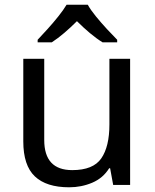

<svg xmlns="http://www.w3.org/2000/svg" viewBox="-20 -786 658 816"><path d="M533 -536V0H461L448 -71H444Q418 -29 372 -9.5Q326 10 274 10Q177 10 128 -36.5Q79 -83 79 -185V-536H168V-191Q168 -63 287 -63Q376 -63 410.5 -113Q445 -163 445 -257V-536ZM353 -766Q365 -744 387.5 -716.5Q410 -689 434.5 -662.5Q459 -636 478 -617V-606H416Q390 -622 362 -645.5Q334 -669 307 -696Q280 -669 253 -646Q226 -623 200 -606H140V-617Q159 -637 182.5 -663Q206 -689 228 -716.5Q250 -744 263 -766Z"/></svg>

Font: Noto Sans Glagolitic
Style: Regular
Weight: 400
Designer: Monotype Design Team
Foundry: Monotype Imaging Inc.
Version: Version 2.004; ttfautohint (v1.8.4.7-5d5b)